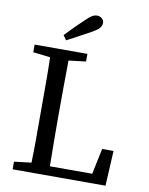

<svg xmlns="http://www.w3.org/2000/svg" viewBox="-95 -945 786 1014"><g transform="rotate(10 298.0 -438.5)"><path d="M44 -628V-669H327V-628L235 -617Q234 -553 233.5 -488.5Q233 -424 233 -359V-290Q233 -237 233.5 -175.5Q234 -114 235 -50H462L491 -188H552L542 0H44V-41L136 -52Q138 -117 138 -181Q138 -245 138 -309V-359Q138 -424 138 -489Q138 -554 136 -617ZM186 -745Q232 -794 280 -839Q301 -860 315 -868.5Q329 -877 342 -877Q358 -877 369 -867.5Q380 -858 380 -843Q380 -830 369.5 -817Q359 -804 330 -788Q299 -771 267.5 -754Q236 -737 204 -720Z"/></g></svg>

Font: Source Serif Pro
Style: Regular
Weight: 400
Designer: Frank Grießhammer
Foundry: Adobe Systems Incorporated
Version: Version 3.001;hotconv 1.0.111;makeotfexe 2.5.65597